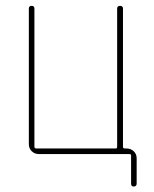

<svg xmlns="http://www.w3.org/2000/svg" viewBox="-20 -540 540 673"><path d="M116.2 0Q101.6 0 91.3 -9.8Q81.1 -19.5 81.1 -35.2V-509.8Q81.1 -519.5 90.8 -519.5Q100.6 -519.5 100.6 -509.8V-25.4Q100.6 -20.5 106.4 -19.5H385.7Q390.6 -19.5 390.6 -25.4V-509.8Q390.6 -519.5 400.9 -519.5Q411.1 -519.5 411.1 -509.8V-25.4Q411.1 -20.5 416 -19.5H423.8Q438.5 -19.5 448.7 -9.8Q459 0 459 14.6V103.5Q459 113.3 449.2 113.8Q439.5 114.3 439.5 103.5V4.9Q439.5 0 433.6 0Z"/></svg>

Font: Rounded-X Mgen+ 1m thin
Style: Regular
Weight: 100
Designer: [Source Han Sans]
Ryoko NISHIZUKA  (kana & ideographs); Paul D. Hunt (Latin, Greek & Cyrillic); Wenlong ZHANG  (bopomofo
Version: Version 1.059.20150602